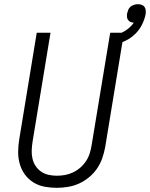

<svg xmlns="http://www.w3.org/2000/svg" viewBox="-20 -892 718 920"><path d="M252 8Q222 8 193 2.5Q164 -3 140 -18Q116 -33 99.5 -55.5Q83 -78 75 -105.5Q67 -133 67 -163Q67 -193 72 -223L156 -735H222L136 -213Q133 -193 132 -172.5Q131 -152 135.5 -132.5Q140 -113 150.5 -97Q161 -81 176.5 -70Q192 -59 212 -54.5Q232 -50 252 -50Q272 -50 291.5 -53.5Q311 -57 330 -66Q349 -75 365 -89Q381 -103 392.5 -120.5Q404 -138 410 -157.5Q416 -177 419 -196L508 -735H574L484 -187Q479 -160 470 -134Q461 -108 445 -84.5Q429 -61 406.5 -42.5Q384 -24 358.5 -12.5Q333 -1 305.5 3.5Q278 8 252 8ZM531 -677 518 -720Q533 -724 547.5 -729Q562 -734 575 -741.5Q588 -749 600 -759.5Q612 -770 621 -783Q612 -784 605 -787Q598 -790 593.5 -796.5Q589 -803 588.5 -811Q588 -819 589 -827Q591 -836 594.5 -845Q598 -854 605.5 -860Q613 -866 622.5 -869Q632 -872 641 -872Q650 -872 658.5 -869Q667 -866 672 -859.5Q677 -853 678 -844Q679 -835 678 -825Q673 -799 660.5 -774Q648 -749 628 -729.5Q608 -710 583 -697.5Q558 -685 531 -677Z"/></svg>

Font: Iosevka Aile Light Oblique
Style: Regular
Weight: 300
Italic angle: -9°
Designer: Belleve Invis
Foundry: Belleve Invis
Version: Version 31.1.0; ttfautohint (v1.8.4)